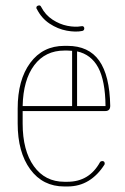

<svg xmlns="http://www.w3.org/2000/svg" viewBox="-20 -671 454 695"><path d="M358 -75Q334 -37 300.5 -16.5Q267 4 224 4H213Q135 4 89.5 -58Q44 -120 44 -224V-278Q44 -382 89.5 -443.5Q135 -505 213 -505H224Q301 -505 339 -451.5Q377 -398 379 -288Q379 -269 361 -269H62V-224Q62 -126 102.5 -69.5Q143 -13 213 -13H224Q303 -13 342 -84Q345 -88 350 -88Q359 -88 359 -79Q359 -76 358 -75ZM213 -488Q144 -488 104 -435Q64 -382 62 -287H241V-487Q233 -488 224 -488ZM362 -287Q361 -379 335.5 -426.5Q310 -474 259 -485V-287ZM129 -646Q144 -617 170 -600Q196 -583 224 -577.5Q252 -572 274 -576Q283 -578 285 -570Q286 -561 278 -559Q254 -554 221.5 -560Q189 -566 159.5 -585.5Q130 -605 113 -639L112 -640Q110 -649 119 -651Q126 -653 129 -646Z"/></svg>

Font: Libertine Sup Thin
Style: Regular
Weight: 100
Designer: Bastien Sozeau
Foundry: NBR — Bastien Sozeau
Version: Version 2.003; ttfautohint (v1.8.4.7-5d5b);gftools[0.9.33]